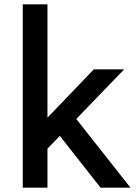

<svg xmlns="http://www.w3.org/2000/svg" viewBox="-20 -866 642 886"><path d="M444 0 256 -239 199 -180V0H85V-846H199V-323L413 -546H553L332 -317L582 0Z"/></svg>

Font: Biryani DemiBold
Style: Regular
Weight: 600
Designer: Dan Reynolds and Mathieu Réguer
Foundry: Dan Reynolds and Mathieu Réguer
Version: Version 1.003;PS 001.003;hotconv 1.0.70;makeotf.lib2.5.58329